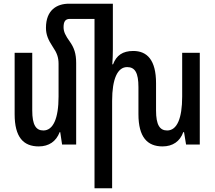

<svg xmlns="http://www.w3.org/2000/svg" viewBox="-20 -780 1159 1036"><path d="M391 -440C391 -491 380 -522 357 -555C333 -588 323 -609 323 -633C323 -663 332 -678 357 -678H490V236H585V-236C585 -354 614 -418 666 -418C708 -418 727 -388 727 -310V-164C727 -40 775 10 857 10C912 10 951 -17 969 -67H973L984 0H1058V-495H963V-259C963 -141 935 -76 882 -76C842 -76 822 -106 822 -184V-331C822 -456 774 -505 699 -505C642 -505 608 -481 590 -433H586C588 -460 589 -487 589 -514V-760H352C287 -760 228 -726 228 -630C228 -593 240 -565 265 -527C287 -495 296 -471 296 -435V-259C296 -141 267 -76 214 -76C174 -76 154 -106 154 -184V-495H59V-164C59 -40 106 10 189 10C244 10 283 -17 302 -67H305L315 0H391Z"/></svg>

Font: Noto Sans Armenian ExtraCondensed Medium
Style: Regular
Weight: 500
Width: 2
Designer: Monotype Design Team
Foundry: Monotype Imaging Inc.
Version: Version 2.008